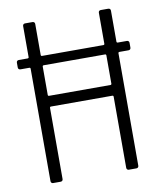

<svg xmlns="http://www.w3.org/2000/svg" viewBox="-80 -764 697 829"><g transform="rotate(-10 268.5 -350.0)"><path d="M506 -549H465C463 -549 461 -551 461 -553V-690C461 -696 457 -700 451 -700H418C412 -700 408 -696 408 -690V-553C408 -551 406 -549 404 -549H133C131 -549 129 -551 129 -553V-690C129 -696 125 -700 119 -700H86C80 -700 76 -696 76 -690V-553C76 -551 74 -549 72 -549H32C26 -549 22 -545 22 -539V-518C22 -512 26 -508 32 -508H72C74 -508 76 -506 76 -504V-10C76 -4 80 0 86 0H119C125 0 129 -4 129 -10V-323C129 -325 131 -327 133 -327H404C406 -327 408 -325 408 -323V-10C408 -4 412 0 418 0H451C457 0 461 -4 461 -10V-504C461 -506 463 -508 465 -508H506C512 -508 516 -512 516 -518V-539C516 -545 512 -549 506 -549ZM404 -374H133C131 -374 129 -376 129 -378V-504C129 -506 131 -508 133 -508H404C406 -508 408 -506 408 -504V-378C408 -376 406 -374 404 -374Z"/></g></svg>

Font: Barlow Semi Condensed Light
Style: Regular
Weight: 300
Width: 4
Designer: Jeremy Tribby
Foundry: Tribby Type
Version: Version 1.422;hotconv 1.0.109;makeotfexe 2.5.65596